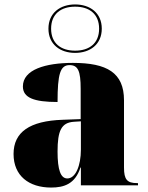

<svg xmlns="http://www.w3.org/2000/svg" viewBox="-20 -834 666 864"><path d="M318 -596C385 -596 438 -634 438 -705C438 -776 385 -814 318 -814C251 -814 198 -776 198 -705C198 -634 251 -596 318 -596ZM318 -606C254 -606 210 -639 210 -705C210 -771 254 -804 318 -804C382 -804 426 -771 426 -705C426 -639 382 -606 318 -606ZM210 10C268 10 318 -6 342 -80H344V0H601V-10H597C552 -10 538 -26 538 -80V-383C538 -507 461 -551 308 -551C185 -551 83 -521 83 -445C83 -394 133 -375 239 -375C239 -501 251 -541 293 -541C331 -541 343 -515 343 -434V-298L262 -295C114 -290 41 -240 41 -141C41 -43 110 10 210 10ZM283 -31C253 -31 239 -69 239 -152C239 -246 256 -282 312 -286L344 -288V-161C344 -88 320 -31 283 -31Z"/></svg>

Font: Noto Serif Display Black
Style: Regular
Weight: 900
Designer: Monotype Design Team
Foundry: Monotype Imaging Inc.
Version: Version 2.009